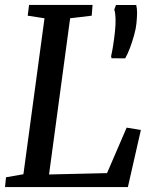

<svg xmlns="http://www.w3.org/2000/svg" viewBox="-20 -763 624 783"><path d="M0.5 0 4.5 -40 75.5 -52.5 161.5 -688.5 93 -699 98.5 -743H357.5L354 -699L266 -688.5L180 -51.5L416.5 -57L496.5 -242.5L554.5 -233L501.5 0ZM490.5 -525 435 -525.5 433 -533.5Q437.5 -553 441.5 -578.2Q445.5 -603.5 449 -636Q452 -666.5 451.2 -688.5Q450.5 -710.5 446 -724L453 -742.5H535.5Q539 -728.5 539 -711.5Q539 -694.5 536.5 -668Q534.5 -647 527 -619.8Q519.5 -592.5 509.8 -567Q500 -541.5 490.5 -525Z"/></svg>

Font: Merriweather Light 18pt
Style: Italic
Weight: 400
Italic angle: -7.8°
Version: Version 2.101